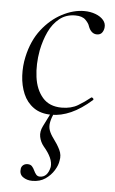

<svg xmlns="http://www.w3.org/2000/svg" viewBox="-50 -434 446 745"><g transform="rotate(5 172.5 -62.0)"><path d="M156 13Q114 13 86.5 -6.5Q59 -26 45.5 -58Q32 -90 30 -128Q28 -166 36 -202Q50 -266 84 -309.5Q118 -353 162 -376Q206 -399 248 -399Q272 -399 292 -391.5Q312 -384 323 -371Q334 -358 332 -342Q331 -331 324.5 -322Q318 -313 304 -313Q293 -313 284.5 -320.5Q276 -328 271 -342Q268 -353 255 -366Q242 -379 215 -379Q179 -379 153.5 -358.5Q128 -338 112.5 -305Q97 -272 89 -232Q79 -177 85.5 -128Q92 -79 118.5 -48.5Q145 -18 193 -18Q230 -18 256 -33.5Q282 -49 304 -67Q307 -69 311 -65Q315 -61 312 -58Q270 -21 231.5 -4Q193 13 156 13ZM104 275Q83 275 67.5 264Q52 253 56 230Q58 222 64.5 217Q71 212 81 212Q92 212 98 218.5Q104 225 108 234Q112 243 117.5 249.5Q123 256 132 256Q162 256 171 215Q173 198 164.5 179Q156 160 137 138Q124 122 120 102Q116 82 127 60L157 0H168Q157 24 153.5 41.5Q150 59 155 73.5Q160 88 172 104Q188 125 198 145.5Q208 166 203 188Q201 205 188.5 225.5Q176 246 155 260.5Q134 275 104 275Z"/></g></svg>

Font: Cormorant Light Light
Style: Italic
Weight: 300
Italic angle: -10°
Version: Version 4.000